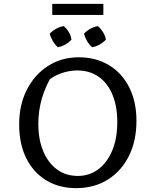

<svg xmlns="http://www.w3.org/2000/svg" viewBox="-20 -963 784 992"><path d="M373 9Q285 9 218.5 -31.5Q152 -72 115.5 -146Q79 -220 79 -320Q79 -422 119 -500Q159 -578 228.5 -622.5Q298 -667 387 -667Q476 -667 543.5 -626Q611 -585 648 -511Q685 -437 685 -339Q685 -235 646 -157Q607 -79 537 -35Q467 9 373 9ZM382 -54Q442 -54 488 -88.5Q534 -123 560 -185.5Q586 -248 586 -332Q586 -414 561 -474Q536 -534 489.5 -566.5Q443 -599 379 -599Q337 -599 295 -584Q253 -569 217 -538L253 -580Q178 -460 178 -323Q178 -242 203.5 -181.5Q229 -121 274.5 -87.5Q320 -54 382 -54ZM309 -828Q325 -815 336 -796.5Q347 -778 349 -758Q337 -744 317.5 -733Q298 -722 279 -719Q264 -732 253 -750.5Q242 -769 237 -789Q251 -804 270 -814.5Q289 -825 309 -828ZM486 -828Q501 -815 512.5 -796.5Q524 -778 527 -758Q514 -744 495 -733Q476 -722 456 -719Q441 -732 430 -750.5Q419 -769 414 -789Q428 -804 447 -814.5Q466 -825 486 -828ZM250 -886V-943H514V-886Z"/></svg>

Font: Piazzolla Thin Medium
Style: Regular
Weight: 500
Version: Version 2.005